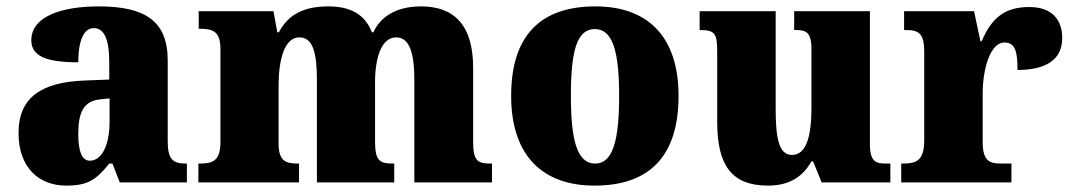

<svg xmlns="http://www.w3.org/2000/svg" viewBox="-20 -571 3359 601"><path d="M187 10C254 10 280 -7 322 -59H332L355 0H565V-59H561C519 -59 505 -75 505 -129V-382C505 -506 433 -551 289 -551C174 -551 78 -520 78 -445C78 -395 125 -376 225 -376C225 -447 244 -483 273 -483C306 -483 322 -449 322 -375V-322L246 -319C107 -314 38 -264 38 -155C38 -43 105 10 187 10ZM261 -68C236 -68 225 -98 225 -151C225 -220 242 -255 294 -260L323 -263V-191C323 -117 299 -68 261 -68Z M601 0H916V-59H912C871 -59 852 -69 852 -124V-303C852 -383 870 -454 917 -454C960 -454 972 -405 972 -320V0H1214V-59H1210C1168 -59 1154 -68 1154 -129V-314C1154 -390 1174 -454 1220 -454C1262 -454 1277 -405 1277 -320V0H1520V-59H1516C1474 -59 1461 -68 1461 -129V-359C1461 -493 1401 -551 1298 -551C1216 -551 1169 -515 1149 -470H1144C1123 -525 1078 -551 1008 -551C917 -551 877 -515 853 -470H848L836 -536H602V-481H606C647 -481 670 -472 670 -418V-127C670 -68 647 -59 605 -59H601Z M1841 10C2014 10 2104 -83 2104 -271C2104 -459 2005 -551 1844 -551C1671 -551 1580 -459 1580 -271C1580 -83 1679 10 1841 10ZM1843 -59C1786 -59 1767 -133 1767 -271C1767 -410 1785 -480 1842 -480C1898 -480 1918 -410 1918 -271C1918 -133 1899 -59 1843 -59Z M2384 10C2451 10 2493 -18 2520 -66H2525L2552 0H2767V-59H2755C2723 -59 2703 -63 2703 -120V-536H2466V-477H2470C2502 -477 2520 -472 2520 -417V-233C2520 -142 2503 -86 2459 -86C2418 -86 2408 -139 2408 -230V-536H2170V-477H2173C2221 -477 2225 -462 2225 -405V-189C2225 -55 2269 10 2384 10Z M2801 0H3146V-59H3113C3078 -59 3056 -67 3056 -126V-278C3056 -356 3080 -438 3124 -438C3159 -438 3165 -407 3165 -352C3248 -352 3305 -380 3305 -452C3305 -507 3275 -549 3202 -549C3128 -549 3085 -518 3053 -442H3049L3029 -536H2810V-477H2814C2855 -477 2873 -468 2873 -409V-131C2873 -68 2848 -59 2806 -59H2801Z"/></svg>

Font: Noto Serif Tamil SemiCondensed Black
Style: Regular
Weight: 900
Width: 4
Designer: Indian Type Foundry, Tom Grace, and the Monotype Design Team
Foundry: Monotype Imaging Inc.
Version: Version 2.004